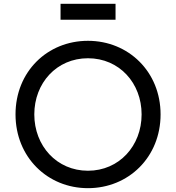

<svg xmlns="http://www.w3.org/2000/svg" viewBox="-20 -970 918 1002"><path d="M439 12C651 12 818 -150 818 -373C818 -595 651 -757 439 -757C227 -757 61 -596 61 -373C61 -150 228 12 439 12ZM159 -373C159 -536 275 -666 439 -666C603 -666 719 -536 719 -373C719 -209 602 -79 439 -79C276 -79 159 -209 159 -373ZM296 -867H583V-950H296Z"/></svg>

Font: Mluvka Medium
Style: Regular
Weight: 500
Designer: Modified by Jiří Krblich, Original typeface by Gumpita Rahayu
Foundry: Gumpita Rahayu & Jiří Krblich
Version: Version 2.000;Glyphs 3.1.1 (3134)